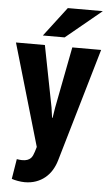

<svg xmlns="http://www.w3.org/2000/svg" viewBox="-63 -801 597 1056"><g transform="rotate(5 235.0 -273.5)"><path d="M226.1 -208.5Q226.1 -208.5 227.3 -199.7Q228.5 -190.9 230 -180.7Q231.4 -170.4 232.7 -161.9Q233.9 -153.3 233.9 -152.8H236.8L245.6 -208.5L311 -547.9H470.2L287.1 79.1Q278.3 108.4 263.2 133.1Q248 157.7 226.3 175.5Q204.6 193.4 176.5 203.4Q148.4 213.4 114.3 213.4Q106 213.4 95.9 212.4Q85.9 211.4 76.2 209.7Q66.4 208 57.6 205.8Q48.8 203.6 42.5 201.2L60.5 90.8Q68.4 92.3 76.4 93Q84.5 93.8 89.8 93.8Q107.4 93.8 118.7 89.6Q129.9 85.4 137 78.4Q144 71.3 148.2 62Q152.3 52.7 155.8 42L164.1 14.6L0 -547.9H159.7ZM267.6 -761.2H460.9L264.2 -599.1H144Z"/></g></svg>

Font: Ufes Sans ExtraBold
Style: Regular
Weight: 800
Designer: Ricardo Esteves & Filipe Motta
Foundry: ProDesignUfes - Ricardo Esteves, Filipe Motta (This is a derivative work, based on Roboto family, by Christian Robertson
Version: Version 2.0